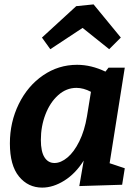

<svg xmlns="http://www.w3.org/2000/svg" viewBox="-20 -842 631 874"><path d="M548 -534 479 -99 548 -76 536 -1 341 5 361 -111Q324 -52 273 -20Q222 12 172 12Q108 12 66.5 -38.5Q25 -89 25 -189Q25 -286 65.5 -368.5Q106 -451 176 -499Q246 -547 331 -547Q395 -547 460 -516L474 -534ZM376 -313 394 -424Q360 -442 328 -442Q282 -442 245 -409Q208 -376 187 -321.5Q166 -267 166 -205Q166 -152 182.5 -126Q199 -100 228 -100Q257 -100 287 -125Q317 -150 341 -198.5Q365 -247 376 -313ZM406 -822 530 -671 477 -618 356 -715 209 -618 171 -671 327 -814Z"/></svg>

Font: Bitter Pro
Style: Bold Italic
Weight: 700
Italic angle: -9°
Designer: Sol Matas, and Bitter project Authors
Foundry: Sol Matas
Version: Version 1.010